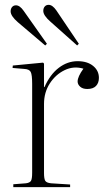

<svg xmlns="http://www.w3.org/2000/svg" viewBox="-20 -774 447 794"><path d="M35 0V-12L87 -16Q103 -18 108 -26Q113 -34 113 -60V-427Q113 -465 107 -476.5Q101 -488 80 -489L32 -493L33 -503L158 -515L162 -511V-414H164Q187 -466 223 -493.5Q259 -521 301 -521Q341 -521 365 -501.5Q389 -482 389 -452Q389 -431 377 -418.5Q365 -406 341 -406Q322 -406 311.5 -415.5Q301 -425 301 -437Q301 -457 325 -490Q285 -502 247.5 -484Q210 -466 186 -429Q162 -392 162 -344V-59Q162 -35 167 -26.5Q172 -18 191 -16L270 -11V0ZM299 -586 189 -684Q159 -710 159 -729Q159 -740 165 -747Q171 -754 181 -754Q197 -754 213 -731L306 -593ZM167 -586 54 -682Q24 -708 24 -727Q24 -738 30 -745Q36 -752 46 -752Q62 -752 78 -729L174 -593Z"/></svg>

Font: Display Extralight
Style: Regular
Weight: 200
Designer: Latin by Veronika Burian and Jose Scaglione. Greek by Irene Vlachou. Cyrillic by Vera Evstafieva.
Foundry: TypeTogether
Version: Version 3.002